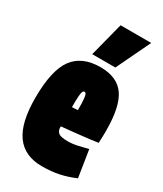

<svg xmlns="http://www.w3.org/2000/svg" viewBox="-200 -864 806 950"><g transform="rotate(30 203.0 -389.5)"><path d="M207 10Q108 10 59 -57.5Q10 -125 10 -267Q10 -424 59.5 -492Q109 -560 215 -560Q310 -560 352.5 -499.5Q395 -439 395 -299Q395 -288 394.5 -267.5Q394 -247 393 -231Q374 -228 346 -224.5Q318 -221 288 -218Q258 -215 231.5 -212Q205 -209 190 -208V-200Q190 -184 202 -172.5Q214 -161 256 -161Q283 -161 312 -167.5Q341 -174 368 -181L392 -28Q349 -9 305 0.5Q261 10 207 10ZM190 -318Q195 -318 205 -318.5Q215 -319 223 -320Q223 -361 221 -381.5Q219 -402 215.5 -408.5Q212 -415 206 -415Q200 -415 196.5 -408Q193 -401 191.5 -380.5Q190 -360 190 -318ZM146 -595 196 -789H371L278 -595Z"/></g></svg>

Font: Georama ExtraCondensed Black
Style: Regular
Weight: 900
Width: 2
Designer: Jean-Baptiste Levee
Foundry: Production Type
Version: Version 1.000